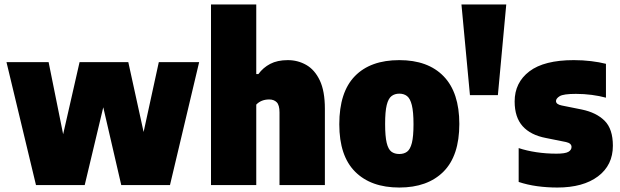

<svg xmlns="http://www.w3.org/2000/svg" viewBox="-20 -828 2776 859"><path d="M141 0 9 -550H197.5L262.5 -227.5L336 -550H554L622.5 -237.5L690.5 -550H871L740.5 0H522.5L442 -348L359 0Z M924 0V-808H1126.5V-496.5H1136Q1157 -525.5 1189 -542.2Q1221 -559 1267.5 -559Q1312.5 -559 1350.2 -537.5Q1388 -516 1410.8 -468.2Q1433.5 -420.5 1433.5 -341.5V0H1230.5V-325Q1230.5 -358 1218 -370.5Q1205.5 -383 1184.5 -383Q1148.5 -383 1126.5 -360V0Z M1766.5 11Q1639.5 11 1568.8 -59.8Q1498 -130.5 1498 -272Q1498 -416 1567.8 -487.5Q1637.5 -559 1766.5 -559Q1895 -559 1965 -486.5Q2035 -414 2035 -273.5Q2035 -131 1964 -60Q1893 11 1766.5 11ZM1766.5 -139Q1787.5 -139 1801.5 -149.5Q1815.5 -160 1822.8 -188.8Q1830 -217.5 1830 -272Q1830 -328 1822.5 -357.8Q1815 -387.5 1801 -398.2Q1787 -409 1766.5 -409Q1746 -409 1731.8 -398.2Q1717.5 -387.5 1710.2 -358.2Q1703 -329 1703 -273.5Q1703 -218 1710 -189Q1717 -160 1731 -149.5Q1745 -139 1766.5 -139Z M2082.5 -402.5 2044.5 -808H2245L2207.5 -402.5Z M2473.5 11Q2427 11 2383.2 5Q2339.5 -1 2300.5 -14V-165.5Q2336.5 -153.5 2380 -147Q2423.5 -140.5 2469.5 -140.5Q2509 -140.5 2523 -148.8Q2537 -157 2537 -170.5Q2537 -187 2512.5 -192.5L2423 -210.5Q2354 -223.5 2318.2 -263.5Q2282.5 -303.5 2282.5 -374Q2282.5 -458.5 2348.5 -508.8Q2414.5 -559 2547.5 -559Q2587.5 -559 2624.5 -554.5Q2661.5 -550 2691 -542.5V-391Q2661.5 -399 2627.2 -403.5Q2593 -408 2556.5 -408Q2501 -408 2484.2 -397.8Q2467.5 -387.5 2467.5 -376Q2467.5 -361 2493.5 -356L2583 -338Q2648 -324.5 2685 -287.8Q2722 -251 2722 -176Q2722 -89 2655.5 -39Q2589 11 2473.5 11Z"/></svg>

Font: Encode Sans SmCnd Black
Style: Regular
Weight: 900
Width: 4
Designer: Multiple Designers
Foundry: Impallari Type
Version: Version 3.002; ttfautohint (v1.8.3) -l 8 -r 50 -G 200 -x 14 